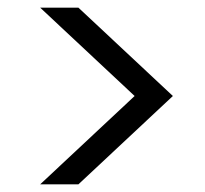

<svg xmlns="http://www.w3.org/2000/svg" viewBox="-20 -601 536 502"><path d="M332 -350 85 -581H185L432 -350L185 -119H85Z"/></svg>

Font: Albert Sans
Style: Regular
Weight: 400
Designer: Andreas Rasmussen
Foundry: a.Foundry
Version: Version 1.025